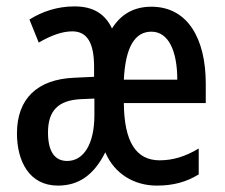

<svg xmlns="http://www.w3.org/2000/svg" viewBox="-20 -570 702 600"><path d="M453 -549C399 -549 358 -526 330 -481C308 -527 271 -550 213 -550C159 -550 112 -534 72 -509L101 -437C141 -460 175 -472 206 -472C253 -472 274 -435 274 -361V-330L211 -327C97 -322 33 -262 33 -153C33 -67 71 10 161 10C225 10 273 -22 309 -94C338 -26 400 10 470 10C521 10 562 -1 601 -25V-106C560 -81 520 -69 479 -69C405 -69 368 -127 367 -248H623V-309C623 -447 568 -549 453 -549ZM453 -471C508 -471 534 -408 534 -321H367C372 -424 402 -471 453 -471ZM230 -260 275 -262V-210C275 -121 242 -67 190 -67C152 -67 130 -95 130 -156C130 -224 162 -256 230 -260Z"/></svg>

Font: Noto Sans Armenian ExtraCondensed Medium
Style: Regular
Weight: 500
Width: 2
Designer: Monotype Design Team
Foundry: Monotype Imaging Inc.
Version: Version 2.008